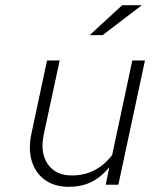

<svg xmlns="http://www.w3.org/2000/svg" viewBox="-20 -715 640 743"><path d="M247 8Q192 8 155 -18Q118 -44 103.5 -90Q89 -136 101 -195L162 -481H211L150 -198Q134 -125 164.5 -80.5Q195 -36 258 -36Q353 -36 414 -115L492 -481H541L438 0H389L403 -68Q370 -28 332 -10Q294 8 247 8ZM327 -579 453 -695H529L377 -579Z"/></svg>

Font: Red Hat Mono
Style: Italic
Weight: 300
Italic angle: -12°
Monospace: yes
Designer: Pentagram, MCKL
Foundry: Pentagram, MCKL
Version: Version 1.023